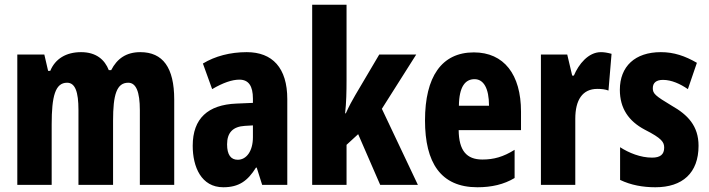

<svg xmlns="http://www.w3.org/2000/svg" viewBox="-20 -780 2992 810"><path d="M572 -560C513 -560 474 -533 449 -484H439C422 -528 386 -560 322 -560C259 -560 213 -532 192 -481H183L167 -550H53V0H198V-255C198 -374 213 -431 263 -431C297 -431 311 -393 311 -316V0H457V-271C457 -380 472 -431 521 -431C554 -431 570 -393 570 -315V0H715V-360C715 -495 667 -560 572 -560Z M1021 -560C951 -560 887 -543 836 -512L875 -404C921 -431 959 -444 990 -444C1029 -444 1047 -417 1047 -364V-346L977 -343C858 -338 793 -281 793 -165C793 -76 829 10 922 10C988 10 1025 -17 1060 -73H1063L1086 0H1192V-362C1192 -494 1129 -560 1021 -560ZM1013 -249 1047 -251V-201C1047 -143 1020 -106 983 -106C954 -106 938 -127 938 -171C938 -221 963 -246 1013 -249Z M1442 -442V-760H1297V0H1442V-169L1491 -214L1584 0H1743L1591 -321L1736 -550H1580L1479 -379C1467 -359 1452 -331 1439 -302H1436C1441 -347 1442 -394 1442 -442Z M1979 -559C1843 -559 1773 -456 1773 -272C1773 -94 1839 10 1994 10C2054 10 2106 -2 2151 -29V-148C2103 -118 2063 -107 2015 -107C1948 -107 1916 -145 1915 -231H2178V-309C2178 -466 2106 -559 1979 -559ZM1982 -446C2020 -446 2043 -408 2043 -334H1916C1917 -415 1943 -446 1982 -446Z M2515 -560C2462 -560 2421 -509 2401 -461H2394L2373 -550H2262V0H2407V-279C2407 -358 2437 -405 2500 -405C2519 -405 2534 -403 2547 -398L2560 -553C2541 -558 2528 -560 2515 -560Z M2927 -165C2927 -249 2881 -296 2814 -334C2744 -376 2734 -385 2734 -408C2734 -431 2749 -443 2777 -443C2813 -443 2850 -426 2882 -404L2920 -515C2870 -544 2823 -560 2768 -560C2659 -560 2595 -500 2595 -401C2595 -323 2632 -269 2700 -233C2773 -196 2782 -180 2782 -157C2782 -128 2765 -115 2731 -115C2682 -115 2633 -135 2596 -159V-21C2642 1 2692 10 2745 10C2859 10 2927 -50 2927 -165Z"/></svg>

Font: Noto Sans Myanmar ExtraCondensed ExtraBold
Style: Regular
Weight: 800
Width: 2
Designer: Monotype Design Team
Foundry: Monotype Imaging Inc.
Version: Version 2.107